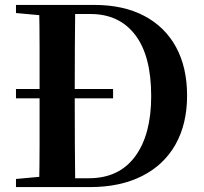

<svg xmlns="http://www.w3.org/2000/svg" viewBox="-20 -761 829 781"><path d="M440 -361H45V-399H440ZM45 0V-33L198 -47H213V0ZM139 0Q141 -85 141 -173.5Q141 -262 141 -359V-390Q141 -480 141 -567Q141 -654 139 -741H286Q285 -656 284.5 -568.5Q284 -481 284 -390V-359Q284 -263 284.5 -175Q285 -87 286 0ZM213 0V-36H342Q464 -36 529.5 -124.5Q595 -213 595 -370Q595 -534 530 -619Q465 -704 348 -704H213V-741H363Q482 -741 566.5 -696.5Q651 -652 696 -569.5Q741 -487 741 -372Q741 -257 694 -173.5Q647 -90 558 -45Q469 0 346 0ZM45 -708V-741H213V-694H198Z"/></svg>

Font: Noto Serif TC ExtraLight
Style: Bold
Weight: 700
Version: Version 2.002-H1;hotconv 1.1.0;makeotfexe 2.6.0